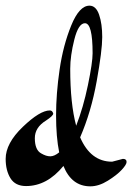

<svg xmlns="http://www.w3.org/2000/svg" viewBox="-20 -622 467 678"><path d="M228 -379Q228 -256 249 -178Q274 -242 290.5 -321.5Q307 -401 307 -434Q307 -540 280 -540Q257 -540 242.5 -482.5Q228 -425 228 -379ZM376 -51 414 -61Q427 -61 427 -50Q427 -41 410 -22.5Q393 -4 361 16Q329 36 299 36Q233 36 204 -36Q146 35 72 35Q34 35 17 7.5Q0 -20 0 -61Q0 -116 60.5 -174Q121 -232 156 -232Q165 -232 168 -221Q168 -213 142 -196Q103 -172 103 -134Q103 -92 126 -80Q143 -70 157.5 -70Q172 -70 189 -84Q178 -138 178 -214.5Q178 -291 190.5 -376.5Q203 -462 231.5 -532Q260 -602 296 -602Q319 -602 330 -570Q341 -538 341 -491Q341 -444 321.5 -335.5Q302 -227 263 -137Q300 -51 376 -51Z"/></svg>

Font: Dr Sugiyama
Style: Regular
Weight: 400
Designer: Alejandro Paul
Foundry: Alejandro Paul
Version: Version 1.000